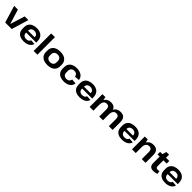

<svg xmlns="http://www.w3.org/2000/svg" viewBox="771 -3228 5726 5726"><g transform="rotate(45 3634.0 -365.0)"><path d="M6.9 -540H163.8L305.7 -78.6H308.7L451.2 -540H607L445.1 0H169.8Z M945.4 10.1Q857.5 10.1 794.9 -19Q732.3 -48.1 699.2 -103.3Q666 -158.4 666 -236.1V-303.9Q666 -380.6 701.2 -435.7Q736.4 -490.9 802 -520.5Q867.6 -550.1 958.1 -550.1Q1097.9 -550.1 1172.5 -479.3Q1247.2 -408.5 1247.2 -276.9V-230.5H794.8V-309.4H1122.5L1101.2 -279.1V-311Q1101.2 -371 1064 -405.2Q1026.7 -439.5 962.2 -439.5Q897.3 -439.5 860.5 -404.7Q823.8 -370 823.8 -308.5V-218.8Q823.8 -158.3 859.8 -124.8Q895.8 -91.3 959.3 -91.3Q1013.7 -91.3 1047.9 -113.3Q1082.1 -135.3 1091 -173.9L1239.6 -163.7Q1216.9 -80 1140 -35Q1063 10.1 945.4 10.1Z M1527.3 -740V0H1369.4V-740Z M1950.1 10.1Q1857.1 10.1 1789.8 -19.5Q1722.4 -49.1 1686.2 -104.5Q1650 -159.9 1650 -236.6V-303.4Q1650 -380.1 1686.4 -435.3Q1722.9 -490.4 1790.3 -520.3Q1857.6 -550.1 1950.1 -550.1Q2043.6 -550.1 2111 -520.5Q2178.4 -490.9 2214.6 -435.5Q2250.8 -380.1 2250.8 -303.4V-236.6Q2250.8 -159.9 2214.6 -104.5Q2178.4 -49.1 2111 -19.5Q2043.6 10.1 1950.1 10.1ZM1950.1 -108.3Q2015.6 -108.3 2054.3 -143.7Q2093 -179.2 2093 -239.2V-300.8Q2093 -361.3 2054.3 -396.5Q2015.6 -431.7 1950.1 -431.7Q1885.7 -431.7 1846.7 -396.3Q1807.8 -360.8 1807.8 -300.8V-239.2Q1807.8 -179.7 1846.7 -144Q1885.7 -108.3 1950.1 -108.3Z M2639.4 10.1Q2551 10.1 2486.9 -19.5Q2422.8 -49.1 2388.4 -104.5Q2354 -159.9 2354 -236.6V-303.4Q2354 -379.6 2388.6 -435Q2423.3 -490.4 2487.4 -520.3Q2551.4 -550.1 2639.4 -550.1Q2771.3 -550.1 2849.2 -493.9Q2927.1 -437.7 2936.1 -340.9L2785 -329.7Q2775.1 -383.3 2741.1 -411.9Q2707.1 -440.5 2648.2 -440.5Q2585.7 -440.5 2548.8 -404Q2511.8 -367.5 2511.8 -305.4V-234.6Q2511.8 -172 2548.3 -135.8Q2584.7 -99.5 2648.2 -99.5Q2706.2 -99.5 2740.6 -128.3Q2775.1 -157.2 2785 -210.3L2936.1 -199.1Q2927.1 -102.8 2849 -46.3Q2770.8 10.1 2639.4 10.1Z M3306.4 10.1Q3218.5 10.1 3155.9 -19Q3093.3 -48.1 3060.2 -103.3Q3027 -158.4 3027 -236.1V-303.9Q3027 -380.6 3062.2 -435.7Q3097.4 -490.9 3163 -520.5Q3228.6 -550.1 3319.1 -550.1Q3458.9 -550.1 3533.5 -479.3Q3608.2 -408.5 3608.2 -276.9V-230.5H3155.8V-309.4H3483.5L3462.2 -279.1V-311Q3462.2 -371 3425 -405.2Q3387.7 -439.5 3323.2 -439.5Q3258.3 -439.5 3221.5 -404.7Q3184.8 -370 3184.8 -308.5V-218.8Q3184.8 -158.3 3220.8 -124.8Q3256.8 -91.3 3320.3 -91.3Q3374.7 -91.3 3408.9 -113.3Q3443.1 -135.3 3452 -173.9L3600.6 -163.7Q3577.9 -80 3501 -35Q3424 10.1 3306.4 10.1Z M4541.4 -292.8Q4541.4 -364 4514.7 -397.3Q4488 -430.6 4431.5 -430.6Q4364.1 -430.6 4328.9 -381.6Q4293.8 -332.7 4293.8 -239.3L4236 -157.3V-227.4Q4236 -384 4302.7 -467Q4369.4 -550.1 4494.2 -550.1Q4599.5 -550.1 4649.4 -493.2Q4699.3 -436.3 4699.3 -315V0H4541.4ZM3730.4 -540H3854.5L3888.3 -373.8V0H3730.4ZM4135.9 -292.8Q4135.9 -364 4109.5 -397.3Q4083 -430.6 4026 -430.6Q3958.6 -430.6 3923.4 -381.6Q3888.3 -332.7 3888.3 -239.3L3831.5 -157.3V-227.4Q3831.5 -384 3897.7 -467Q3963.9 -550.1 4088.2 -550.1Q4194 -550.1 4243.9 -493Q4293.8 -435.9 4293.8 -315V0H4135.9Z M5093.4 10.1Q5005.5 10.1 4942.9 -19Q4880.3 -48.1 4847.2 -103.3Q4814 -158.4 4814 -236.1V-303.9Q4814 -380.6 4849.2 -435.7Q4884.4 -490.9 4950 -520.5Q5015.6 -550.1 5106.1 -550.1Q5245.9 -550.1 5320.5 -479.3Q5395.2 -408.5 5395.2 -276.9V-230.5H4942.8V-309.4H5270.5L5249.2 -279.1V-311Q5249.2 -371 5212 -405.2Q5174.7 -439.5 5110.2 -439.5Q5045.3 -439.5 5008.5 -404.7Q4971.8 -370 4971.8 -308.5V-218.8Q4971.8 -158.3 5007.8 -124.8Q5043.8 -91.3 5107.3 -91.3Q5161.7 -91.3 5195.9 -113.3Q5230.1 -135.3 5239 -173.9L5387.6 -163.7Q5364.9 -80 5288 -35Q5211 10.1 5093.4 10.1Z M5930.5 -291.9Q5930.5 -364.5 5903.2 -397.5Q5876 -430.6 5816.5 -430.6Q5748.1 -430.6 5711.7 -381.6Q5675.3 -332.7 5675.3 -239.3L5618.5 -157.3V-227.4Q5618.5 -384 5686 -467Q5753.4 -550.1 5878.7 -550.1Q5986.6 -550.1 6037.4 -493Q6088.3 -435.9 6088.3 -314V0H5930.5ZM5517.4 -540H5641.5L5675.3 -378.6V0H5517.4Z M6421 10.1Q6334.5 10.1 6294.5 -32.9Q6254.5 -75.9 6254.5 -166.4V-518.4L6299.8 -668.4H6412.3V-195.8Q6412.3 -148.4 6429.8 -128.8Q6447.3 -109.3 6489.7 -109.3Q6505.3 -109.3 6521.8 -112.1Q6538.4 -114.9 6554.5 -121.4L6573.2 -20.5Q6552.9 -11.8 6527.6 -4.7Q6502.2 2.5 6474.8 6.3Q6447.4 10.1 6421 10.1ZM6164.3 -540H6548.9V-429.8H6164.3Z M6914.4 10.1Q6826.5 10.1 6763.9 -19Q6701.3 -48.1 6668.2 -103.3Q6635 -158.4 6635 -236.1V-303.9Q6635 -380.6 6670.2 -435.7Q6705.4 -490.9 6771 -520.5Q6836.6 -550.1 6927.1 -550.1Q7066.9 -550.1 7141.5 -479.3Q7216.2 -408.5 7216.2 -276.9V-230.5H6763.8V-309.4H7091.5L7070.2 -279.1V-311Q7070.2 -371 7033 -405.2Q6995.7 -439.5 6931.2 -439.5Q6866.3 -439.5 6829.5 -404.7Q6792.8 -370 6792.8 -308.5V-218.8Q6792.8 -158.3 6828.8 -124.8Q6864.8 -91.3 6928.3 -91.3Q6982.7 -91.3 7016.9 -113.3Q7051.1 -135.3 7060 -173.9L7208.6 -163.7Q7185.9 -80 7109 -35Q7032 10.1 6914.4 10.1Z"/></g></svg>

Font: Pathway Extreme 8pt Thin
Style: Regular
Weight: 100
Designer: Eduardo Rodriguez Tunni
Foundry: Eduardo Rodriguez Tunni
Version: Version 1.000